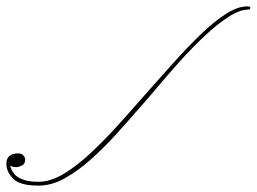

<svg xmlns="http://www.w3.org/2000/svg" viewBox="-86 -573 805 602"><path d="M689 -553Q700 -553 699 -548Q698 -543 693 -543Q666 -543 631 -520.5Q596 -498 557.5 -462Q519 -426 481 -384Q443 -342 409.5 -302Q376 -262 350 -233Q318 -196 280 -154Q242 -112 201 -75Q160 -38 118 -14.5Q76 9 35 9Q-24 9 -45 -13Q-66 -35 -66 -59Q-66 -92 -29 -92Q-18 -92 -12.5 -85.5Q-7 -79 -7 -72Q-7 -59 -17.5 -54Q-28 -49 -34 -49Q-45 -49 -49.5 -51.5Q-54 -54 -54 -54Q-54 -54 -52 -46.5Q-50 -39 -42 -28.5Q-34 -18 -15.5 -10.5Q3 -3 35 -3Q72 -3 113 -27.5Q154 -52 197 -92Q240 -132 283 -179.5Q326 -227 366 -273Q410 -323 454.5 -372.5Q499 -422 541 -463Q583 -504 621 -528.5Q659 -553 689 -553Z"/></svg>

Font: Kapakana Light
Style: Regular
Weight: 300
Designer: Kyosuke Nagai
Version: Version 1.000